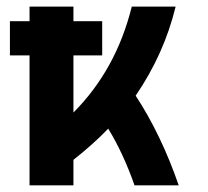

<svg xmlns="http://www.w3.org/2000/svg" viewBox="-20 -557 626 577"><path d="M68.8 0V-390.6H9.8V-493.2H68.8V-537.1H200.7V-493.2H287.1V-390.6H200.7V-218.8Q329.1 -347.7 376 -537.1H507.8Q473.1 -394.5 387.7 -269.5Q464.4 -152.3 517.1 0H384.3Q350.6 -96.2 305.2 -170.4Q260.7 -124 200.7 -76.7V0Z"/></svg>

Font: Consola Mono
Style: Bold
Weight: 700
Monospace: yes
Designer: Wojciech Kalinowski "wmk69" (wmk69@o2.pl)
Foundry: Wojciech Kalinowski "wmk69" (wmk69@o2.pl)
Version: Version 2.1.0